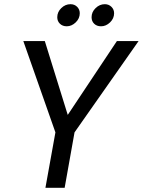

<svg xmlns="http://www.w3.org/2000/svg" viewBox="-20 -892 678 912"><path d="M243.2 -263.2 90.8 -696.8H192.9L301.8 -346.2L535.2 -696.8H638.2L334 -263.2L287.1 0H195.8ZM296.9 -767.1Q277.3 -767.1 264.6 -779.3Q252 -791.5 252 -810.1Q252 -835 271 -853.5Q290 -872.1 314.9 -872.1Q334 -872.1 346.4 -859.6Q358.9 -847.2 358.9 -829.1Q358.9 -804.2 339.6 -785.6Q320.3 -767.1 296.9 -767.1ZM460 -767.1Q439.9 -767.1 427.5 -779.1Q415 -791 415 -810.1Q415 -835 434.1 -853.5Q453.1 -872.1 478 -872.1Q496.6 -872.1 509.3 -859.6Q522 -847.2 522 -829.1Q522 -804.2 502.7 -785.6Q483.4 -767.1 460 -767.1Z"/></svg>

Font: SVN-Poppins
Style: Italic
Weight: 400
Italic angle: -10°
Designer: Ninad Kale (Devanagari), Jonny Pinhorn (Latin)
Foundry: Indian Type Foundry
Version: Version 3.002 2017